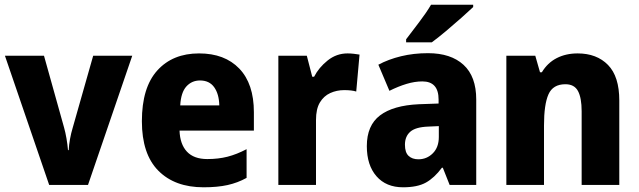

<svg xmlns="http://www.w3.org/2000/svg" viewBox="-20 -786 2715 816"><path d="M189 0 1 -549H167L252 -245Q258 -224 262.5 -198Q267 -172 269 -148H272Q273 -170 277.5 -195Q282 -220 289 -243L376 -549H542L354 0Z M826 -559Q935 -559 997 -494.5Q1059 -430 1059 -309V-231H743Q745 -173 774.5 -141.5Q804 -110 861 -110Q908 -110 947 -120Q986 -130 1028 -152V-30Q990 -9 947 0.5Q904 10 845 10Q723 10 653 -60.5Q583 -131 583 -271Q583 -414 648.5 -486.5Q714 -559 826 -559ZM830 -444Q795 -444 772 -418.5Q749 -393 746 -338H912Q911 -386 890.5 -415Q870 -444 830 -444Z M1457 -559Q1469 -559 1483 -557.5Q1497 -556 1508 -554L1494 -397Q1475 -403 1443 -403Q1411 -403 1383.5 -390.5Q1356 -378 1339.5 -350.5Q1323 -323 1323 -276V0H1163V-549H1284L1307 -460H1315Q1335 -499 1372.5 -529Q1410 -559 1457 -559Z M1799 -560Q1896 -560 1950 -510.5Q2004 -461 2004 -363V0H1891L1862 -73H1858Q1826 -30 1790 -10Q1754 10 1693 10Q1621 10 1580 -37Q1539 -84 1539 -165Q1539 -253 1595 -295.5Q1651 -338 1760 -343L1844 -346V-363Q1844 -440 1775 -440Q1743 -440 1708 -429.5Q1673 -419 1635 -400L1588 -511Q1631 -534 1684.5 -547Q1738 -560 1799 -560ZM1800 -248Q1746 -246 1723.5 -226Q1701 -206 1701 -171Q1701 -138 1716.5 -123.5Q1732 -109 1758 -109Q1794 -109 1819.5 -134.5Q1845 -160 1845 -204V-250ZM1991 -756Q1972 -738 1940.5 -710Q1909 -682 1875 -653.5Q1841 -625 1815 -606H1706V-619Q1731 -652 1761.5 -692Q1792 -732 1812 -766H1991Z M2435 -559Q2516 -559 2564 -510Q2612 -461 2612 -359V0H2452V-313Q2452 -370 2436.5 -399Q2421 -428 2383 -428Q2330 -428 2311 -385Q2292 -342 2292 -253V0H2132V-549H2255L2275 -479H2283Q2307 -519 2346 -539Q2385 -559 2435 -559Z"/></svg>

Font: Noto Sans Armenian SemiCondensed ExtraBold
Style: Regular
Weight: 800
Width: 4
Designer: Monotype Design Team
Foundry: Monotype Imaging Inc.
Version: Version 2.008; ttfautohint (v1.8.4.7-5d5b)